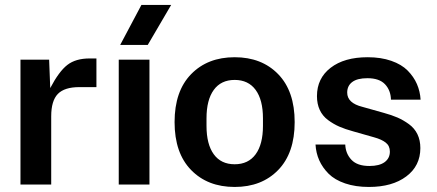

<svg xmlns="http://www.w3.org/2000/svg" viewBox="-20 -739 1751 769"><path d="M62 0V-500H176.8L181.2 -386.2Q216.3 -453.1 249.8 -479Q283.2 -504.9 338.9 -504.9H366.2V-390.1H297.9Q238.3 -390.1 211.7 -362.8Q185.1 -335.4 185.1 -272.9V0Z M455.6 0V-500H578.6V0ZM461.4 -559.1 546.4 -719.2H665.5L571.8 -559.1Z M1094.2 -58.1Q1028.3 9.8 919.9 9.8Q811.5 9.8 745.4 -58.1Q679.2 -126 679.2 -250Q679.2 -374 745.4 -441.9Q811.5 -509.8 919.9 -509.8Q1028.3 -509.8 1094.2 -441.9Q1160.2 -374 1160.2 -250Q1160.2 -126 1094.2 -58.1ZM807.1 -234.9Q807.1 -161.1 836.2 -121.1Q865.2 -81.1 919.9 -81.1Q974.6 -81.1 1003.9 -121.1Q1033.2 -161.1 1033.2 -234.9V-265.1Q1033.2 -338.9 1003.9 -378.9Q974.6 -418.9 919.9 -418.9Q865.2 -418.9 836.2 -378.9Q807.1 -338.9 807.1 -265.1Z M1394.5 -212.9Q1362.3 -221.7 1338.9 -231.9Q1315.4 -242.2 1293.7 -258.3Q1272 -274.4 1260.7 -298.6Q1249.5 -322.8 1249.5 -354Q1249.5 -425.3 1304.2 -467.5Q1358.9 -509.8 1452.6 -509.8Q1505.9 -509.8 1547.1 -495.4Q1588.4 -481 1612.8 -456.3Q1637.2 -431.6 1649.9 -402.3Q1662.6 -373 1664.6 -339.8H1545.9Q1544.9 -377.4 1522 -401.6Q1499 -425.8 1451.7 -425.8Q1411.1 -425.8 1390.9 -410.6Q1370.6 -395.5 1370.6 -368.2Q1370.6 -326.2 1431.6 -311L1516.6 -287.1Q1548.8 -278.3 1572.3 -268.1Q1595.7 -257.8 1617.9 -241.7Q1640.1 -225.6 1651.9 -201.4Q1663.6 -177.2 1663.6 -146Q1663.6 -74.7 1607.4 -32.5Q1551.3 9.8 1457.5 9.8Q1403.8 9.8 1362.3 -4.4Q1320.8 -18.6 1296.1 -43.2Q1271.5 -67.9 1258.5 -97.2Q1245.6 -126.5 1243.7 -160.2H1362.8Q1364.3 -123.5 1387.7 -98.9Q1411.1 -74.2 1459.5 -74.2Q1499.5 -74.2 1520.5 -89.6Q1541.5 -105 1541.5 -131.8Q1541.5 -154.8 1525.1 -167.7Q1508.8 -180.7 1478.5 -189Z"/></svg>

Font: TASA Orbiter Text SemiBold
Style: Regular
Weight: 600
Designer: Weizhong Zhang
Version: Version 1.000;Glyphs 3.1.2 (3151)